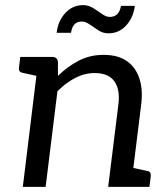

<svg xmlns="http://www.w3.org/2000/svg" viewBox="-20 -729 647 749"><path d="M69 0 131 -507H184Q203 -507 206 -488V-433Q244 -470 287.5 -492.5Q331 -515 384 -515Q440 -515 474.5 -491Q509 -467 523.5 -423.5Q538 -380 531 -323L491 0H402L442 -323Q449 -380 426 -412Q403 -444 349 -444Q310 -444 273.5 -425Q237 -406 204 -373L158 0ZM461 0 481 -78 554 -62Q563 -61 566 -55.5Q569 -50 568 -41L563 0ZM161 -507 141 -429 68 -445Q59 -447 56 -452Q53 -457 54 -466L59 -507ZM408 -663Q426 -663 437 -673.5Q448 -684 452 -706H506Q500 -660 472 -629.5Q444 -599 403 -599Q382 -599 364 -610.5Q346 -622 330 -633.5Q314 -645 299 -645Q281 -645 270.5 -634Q260 -623 257 -601H201Q206 -647 234.5 -678Q263 -709 304 -709Q325 -709 343.5 -697.5Q362 -686 378 -674.5Q394 -663 408 -663Z"/></svg>

Font: Aleo
Style: Italic
Weight: 400
Italic angle: -7°
Designer: Alessio Laiso
Foundry: Alessio Laiso
Version: Version 2.001;gftools[0.9.29]